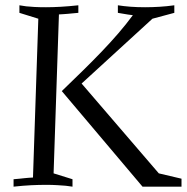

<svg xmlns="http://www.w3.org/2000/svg" viewBox="-20 -699 700 719"><path d="M211.4 -357.9Q252.9 -397.9 290.3 -434.6Q327.6 -471.2 361.1 -506.1Q394.5 -541 423.6 -574.7Q452.6 -608.4 477.5 -642.1Q469.2 -643.1 459.5 -644.5Q449.7 -646 441.4 -647.5Q431.6 -649.4 421.4 -650.9V-679.2Q442.9 -675.8 468.8 -673.8Q494.6 -671.9 523.4 -671.9Q549.3 -671.9 577.1 -673.6Q605 -675.3 632.8 -679.2V-650.9L550.8 -628.9L285.6 -386.2L574.7 -49.8L659.7 -29.8V0H513.7ZM30.8 -27.8Q43.5 -28.8 53 -29.8Q62.5 -30.8 70.8 -31.7Q79.1 -32.7 86.9 -33.2Q94.7 -33.7 103.5 -34.2L123.5 -628.9L52.7 -650.9V-679.2Q63.5 -677.2 78.1 -675.3Q90.8 -673.8 109.1 -672.9Q127.4 -671.9 152.3 -671.9Q177.2 -671.9 207.3 -673.6Q237.3 -675.3 273.4 -679.2V-650.9Q260.7 -649.9 251.2 -648.9Q241.7 -647.9 233.4 -647.2Q225.1 -646.5 217.3 -646Q209.5 -645.5 200.7 -645L180.7 -49.8L251.5 -27.8V0Q240.7 -1.5 226.1 -3.4Q213.4 -4.4 194.8 -5.6Q176.3 -6.8 151.4 -6.8Q126.5 -6.8 96.7 -5.4Q66.9 -3.9 30.8 0Z"/></svg>

Font: Simonetta
Style: Italic
Weight: 400
Italic angle: -2°
Designer: Gayaneh Bagdasaryan
Foundry: BrownFox
Version: Version 1.001